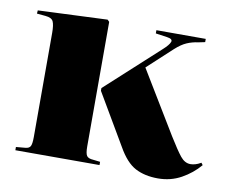

<svg xmlns="http://www.w3.org/2000/svg" viewBox="-65 -609 843 701"><g transform="rotate(10 357.0 -258.5)"><path d="M31 0V-12L65 -15Q79 -16 84 -24.5Q89 -33 89 -59V-445Q89 -475 83 -487.5Q77 -500 54 -502L22 -505L23 -517L280 -528L287 -521V-59Q287 -33 293 -24.5Q299 -16 317 -15L343 -12V0ZM561 11Q512 11 477 -7.5Q442 -26 412 -79L301 -268V-278L498 -458Q518 -476 522.5 -488Q527 -500 504 -503L462 -509V-521H645V-509L621 -504Q598 -501 578.5 -492.5Q559 -484 537 -464L446 -380L586 -149Q615 -102 631.5 -81.5Q648 -61 669 -61Q677 -61 686.5 -63.5Q696 -66 708 -73L714 -65Q686 -32 647 -10.5Q608 11 561 11Z"/></g></svg>

Font: Literata 72pt ExtraBold
Style: Regular
Weight: 800
Designer: Latin by Veronika Burian and Jose Scaglione. Greek by Irene Vlachou. Cyrillic by Vera Evstafieva.
Foundry: TypeTogether
Version: Version 3.002